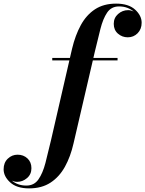

<svg xmlns="http://www.w3.org/2000/svg" viewBox="-227 -780 802 1060"><path d="M61.5 -460H159L171 -511.5Q188.5 -585 219 -641Q249.5 -697 297.2 -728.5Q345 -760 414 -760Q482.5 -760 518.8 -727Q555 -694 555 -654.5Q555 -619 532.8 -596.5Q510.5 -574 478.5 -574Q447.5 -574 424.2 -594.2Q401 -614.5 401 -648.5Q401 -681.5 425 -702.8Q449 -724 480.5 -724Q495.5 -724 511.5 -716Q497 -728.5 476.5 -736.5Q456 -744.5 430 -744.5Q387.5 -744.5 364.5 -710.5Q341.5 -676.5 327.2 -619.5Q313 -562.5 296.5 -494.5L288.5 -460H422V-446.5H285.5L179 11.5Q162.5 84.5 131.5 140.5Q100.5 196.5 52 228.2Q3.5 260 -66.5 260Q-134.5 260 -170.8 227Q-207 194 -207 154.5Q-207 118 -184 96Q-161 74 -130 74Q-97.5 74 -75.5 94.5Q-53.5 115 -53.5 148.5Q-53.5 182.5 -77.8 203.2Q-102 224 -132.5 224Q-147 224 -161 217.5Q-146.5 230 -126.5 237.2Q-106.5 244.5 -81.5 244.5Q-38.5 244.5 -14.8 210.5Q9 176.5 23.8 119.8Q38.5 63 54.5 -5.5L156 -446.5H61.5Z"/></svg>

Font: Bodoni* 16pt
Style: Bold Italic
Weight: 700
Italic angle: -13°
Version: Version 2.3